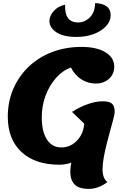

<svg xmlns="http://www.w3.org/2000/svg" viewBox="-20 -1027 796 1232"><path d="M362 30Q206 30 118 -51.5Q30 -133 30 -278Q30 -376 65.5 -457.5Q101 -539 164.5 -599.5Q228 -660 314.5 -693Q401 -726 503 -726Q599 -726 656 -692Q713 -658 713 -599Q713 -552 679.5 -521.5Q646 -491 594 -491Q545 -491 502.5 -517.5Q460 -544 435 -594Q382 -575 339.5 -527Q297 -479 272.5 -413.5Q248 -348 248 -274Q248 -183 281 -132Q314 -81 373 -81Q414 -81 446 -101.5Q478 -122 498 -156.5Q518 -191 520 -234Q544 -234 557 -218.5Q570 -203 570 -171Q570 -115 542 -69.5Q514 -24 467 3Q420 30 362 30ZM550 185Q486 185 458.5 156.5Q431 128 431 74Q431 59 434.5 35Q438 11 444 -19L559 -189L520 -234L442 -309Q487 -338 539.5 -357.5Q592 -377 640 -377Q683 -377 699.5 -361Q716 -345 716 -310Q716 -297 708 -266Q700 -235 688.5 -194Q677 -153 665.5 -107.5Q654 -62 646 -18.5Q638 25 638 60Q638 87 645.5 108Q653 129 669 141Q641 163 610.5 174Q580 185 550 185ZM471 -790Q386 -790 341.5 -820Q297 -850 297 -893Q297 -925 324.5 -956Q352 -987 398 -997Q395 -943 415 -913Q435 -883 482 -883Q525 -883 557.5 -916.5Q590 -950 590 -1007Q637 -1006 663.5 -986.5Q690 -967 690 -929Q690 -891 661 -859.5Q632 -828 582.5 -809Q533 -790 471 -790Z"/></svg>

Font: Lemonada
Style: Regular
Weight: 400
Designer: Mohamed Gaber (Arabic), Eduardo Tunni (Latin)
Foundry: Kief Type Foundry
Version: Version 4.005